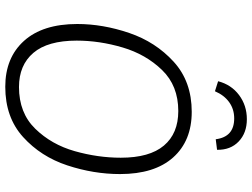

<svg xmlns="http://www.w3.org/2000/svg" viewBox="-134 -811 956 728"><g transform="rotate(90 344.0 -447.0)"><path d="M640 -424Q640 -324 607 -224Q574 -124 499.5 -56.5Q425 11 309 11Q199 11 135 -60Q71 -131 71 -262Q71 -359 105 -459Q139 -559 214 -627.5Q289 -696 404 -696Q514 -696 577 -625.5Q640 -555 640 -424ZM134 -260Q134 -150 180.5 -95.5Q227 -41 310 -41Q408 -41 468 -102.5Q528 -164 553 -252Q578 -340 578 -427Q578 -536 532 -590.5Q486 -645 401 -645Q305 -645 245.5 -583.5Q186 -522 160 -434Q134 -346 134 -260ZM288 -796Q301 -846 340.5 -875.5Q380 -905 432 -905Q484 -905 516.5 -874Q549 -843 548 -792L508 -787Q499 -857 429 -857Q394 -857 367.5 -838Q341 -819 326 -784Z"/></g></svg>

Font: FiraGO Light
Style: Italic
Weight: 300
Italic angle: -8°
Designer: bBox Type GmbH
Foundry: bBox Type GmbH
Version: Version 1.001